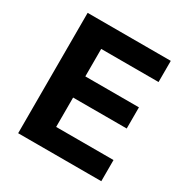

<svg xmlns="http://www.w3.org/2000/svg" viewBox="-162 -840 942 974"><g transform="rotate(30 309.0 -352.5)"><path d="M75 0V-705H562V-581H226V-420H540V-296H226V-124H562V0Z"/></g></svg>

Font: Nunito Sans 11pt ExtraBold
Style: Regular
Weight: 800
Version: Version 3.101;gftools[0.9.27]